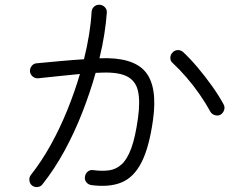

<svg xmlns="http://www.w3.org/2000/svg" viewBox="-20 -777 1040 807"><path d="M115 3Q105 -5 103.5 -18.5Q102 -32 110 -42Q155 -99 193.5 -168.5Q232 -238 263 -314.5Q294 -391 316 -466Q275 -462 231 -457.5Q187 -453 141 -448Q128 -447 118 -455Q108 -463 106 -476Q105 -489 113 -499.5Q121 -510 134 -511Q186 -516 236 -520.5Q286 -525 333 -528Q360 -637 365 -727Q366 -741 376 -749.5Q386 -758 399 -757Q412 -756 421 -746.5Q430 -737 429 -724Q426 -682 418.5 -633.5Q411 -585 398 -532Q538 -538 590.5 -476Q643 -414 623 -272Q607 -158 575 -95Q543 -32 491.5 -10.5Q440 11 364 1Q351 -1 343 -11Q335 -21 337 -34Q339 -48 349 -56Q359 -64 372 -62Q408 -57 438 -61Q468 -65 491.5 -86.5Q515 -108 532 -154.5Q549 -201 560 -281Q570 -353 559.5 -396.5Q549 -440 509.5 -458Q470 -476 392 -471H382Q359 -389 326 -304.5Q293 -220 251 -143Q209 -66 159 -3Q152 7 139 9Q126 11 115 3ZM907 -295Q896 -289 883 -293Q870 -297 864 -308Q845 -343 819 -380.5Q793 -418 763.5 -452Q734 -486 706 -512Q696 -520 696 -533.5Q696 -547 705 -556Q714 -566 727 -566.5Q740 -567 750 -558Q780 -530 811.5 -492.5Q843 -455 871.5 -415Q900 -375 920 -338Q926 -327 922 -314.5Q918 -302 907 -295Z"/></svg>

Font: Zen Maru Gothic
Style: Regular
Weight: 400
Designer: Yoshimichi Ohira
Foundry: Positype
Version: Version 1.002